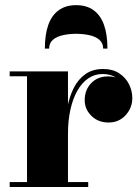

<svg xmlns="http://www.w3.org/2000/svg" viewBox="-20 -744 559 764"><path d="M239 -212.5Q239 -265.5 247.2 -312Q255.5 -358.5 273.5 -394Q291.5 -429.5 320.5 -449.5Q349.5 -469.5 390.5 -469.5Q428 -469.5 454 -452.5Q480 -435.5 493.2 -409Q506.5 -382.5 506.5 -354Q506.5 -315 480 -285.8Q453.5 -256.5 412 -256.5Q370.5 -256.5 343.8 -283Q317 -309.5 317 -345.5Q317 -385.5 342.5 -412.8Q368 -440 411 -440Q438.5 -440 459.8 -427.5Q481 -415 493.2 -395.5Q505.5 -376 505.5 -354H486Q486 -378.5 474.2 -400.5Q462.5 -422.5 440.5 -436Q418.5 -449.5 388 -449.5Q356.5 -449.5 331 -432Q305.5 -414.5 287.5 -382.5Q269.5 -350.5 260 -307Q250.5 -263.5 250.5 -212.5ZM250.5 -460V-19.5H331V0H18.5V-19.5H87.5V-440.5H18.5V-460ZM158.5 -550.5Q158.5 -606.5 172.2 -645Q186 -683.5 214 -703.5Q242 -723.5 283 -723.5Q324.5 -723.5 352.2 -703.5Q380 -683.5 393.8 -645Q407.5 -606.5 407.5 -550.5H390.5Q390.5 -573 375 -586Q359.5 -599 334.8 -604.2Q310 -609.5 283 -609.5Q256 -609.5 231.2 -604.2Q206.5 -599 191 -586Q175.5 -573 175.5 -550.5Z"/></svg>

Font: Bodoni Moda 11pt ExtraBold
Style: Regular
Weight: 800
Designer: Owen Earl
Foundry: indestructible type
Version: Version 2.004